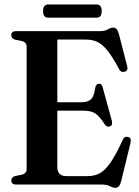

<svg xmlns="http://www.w3.org/2000/svg" viewBox="-20 -842 634 876"><path d="M31.5 -681.5Q31.5 -700 53 -700H437.5Q459 -700 472.2 -708Q485.5 -716 497 -716Q515 -716 522.5 -687L560.5 -539Q565.5 -519 548 -514.5Q530 -510.5 522 -529Q492.5 -584 469.2 -612.5Q446 -641 423.2 -651.2Q400.5 -661.5 371.5 -661.5H241.5V-375.5H352Q381.5 -375.5 395.8 -389.8Q410 -404 414.5 -442Q418.5 -459.5 431 -460Q444.5 -461 448.5 -443.5L490.5 -290Q495 -269.5 481 -265Q467 -260.5 457.5 -275Q434 -312 414.8 -324.5Q395.5 -337 361.5 -337H241.5V-81Q241.5 -38.5 282 -38.5H380.5Q410 -38.5 434.2 -51Q458.5 -63.5 483.2 -98.8Q508 -134 539.5 -202.5Q546.5 -221 563.5 -217.5Q581.5 -213.5 575.5 -190L532.5 -14Q525 15 506.5 15Q495.5 15 481.5 7.5Q467.5 0 443.5 0H53Q31.5 0 31.5 -18.5Q31.5 -32.5 47 -38.5L80 -45Q101.5 -51.5 101.5 -70.5V-629.5Q101.5 -648.5 80 -655L47 -661.5Q31.5 -667.5 31.5 -681.5ZM176.5 -791.5Q176.5 -821.5 199.5 -821.5H421Q444 -821.5 444 -791.5Q444 -761.5 421 -761.5H199.5Q176.5 -761.5 176.5 -791.5Z"/></svg>

Font: Fraunces 144pt S050 SemiBold
Style: Regular
Weight: 600
Version: Version 1.000; ttfautohint (v1.8.3)